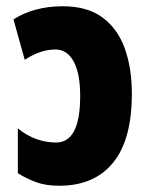

<svg xmlns="http://www.w3.org/2000/svg" viewBox="-20 -583 473 613"><path d="M180 -563Q259 -563 307.5 -527Q356 -491 378.5 -428Q401 -365 401 -284Q401 -137 341 -63.5Q281 10 169 10Q126 10 95 -1.5Q64 -13 37 -30V-173Q67 -149 97.5 -138.5Q128 -128 159 -128Q236 -128 236 -276Q236 -349 215 -387Q194 -425 157 -425Q109 -425 59 -392L23 -521Q89 -563 180 -563Z"/></svg>

Font: Noto Sans ExtraCondensed Black
Style: Regular
Weight: 900
Width: 2
Designer: Monotype Design Team
Foundry: Monotype Imaging Inc.
Version: Version 2.013; ttfautohint (v1.8.4.7-5d5b)